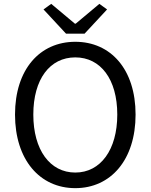

<svg xmlns="http://www.w3.org/2000/svg" viewBox="-20 -964 782 997"><path d="M371 13C555 13 684 -134 684 -369C684 -604 555 -747 371 -747C187 -747 58 -604 58 -369C58 -134 187 13 371 13ZM371 -68C239 -68 153 -186 153 -369C153 -553 239 -666 371 -666C502 -666 589 -553 589 -369C589 -186 502 -68 371 -68ZM323 -789H419L536 -915L496 -944L373 -841H369L246 -944L206 -915Z"/></svg>

Font: Microsoft YaHei
Style: Regular
Weight: 400
Designer: Ryoko NISHIZUKA 西塚涼子 (kana, bopomofo & ideographs); Paul D. Hunt (Latin, Greek & Cyrillic); Sandoll Communications 산돌커뮤니
Foundry: Adobe
Version: Version 2.001;hotconv 1.0.111;makeotfexe 2.5.65597